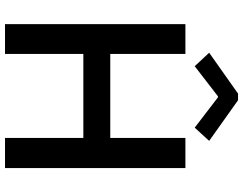

<svg xmlns="http://www.w3.org/2000/svg" viewBox="-122 -848 970 766"><g transform="rotate(90 363.0 -465.0)"><path d="M76.2 -719.7H195.3V-419.9H530.3V-719.7H650.4V0H530.3V-312.5H195.3V0H76.2ZM190.4 -814.5 353.5 -929.7H379.9L542 -814.5L489.3 -756.8L368.2 -849.6H364.3L244.1 -756.8Z"/></g></svg>

Font: Reddit Sans Chocolate SemiBold
Style: Regular
Weight: 600
Designer: Stephen Hutchings
Foundry: Reddit
Version: Version 1.011